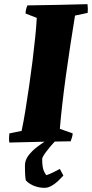

<svg xmlns="http://www.w3.org/2000/svg" viewBox="-20 -680 443 924"><path d="M25 6Q23 -5 23.5 -16Q24 -27 25 -38L84 -50Q93 -92 102 -147.5Q111 -203 120 -264.5Q129 -326 136.5 -386.5Q144 -447 149.5 -501Q155 -555 157 -594L103 -615Q103 -625 105.5 -635Q108 -645 112 -654Q184 -655 256.5 -656.5Q329 -658 401 -660Q404 -640 402 -618L341 -605Q330 -537 318.5 -462.5Q307 -388 297 -315Q287 -242 279.5 -176Q272 -110 268 -60L330 -38Q329 -28 326.5 -19Q324 -10 320 0Q244 1 170.5 2.5Q97 4 25 6ZM209 -7H251Q221 25 202 50.5Q183 76 183 85Q183 127 192 145Q201 163 204 163Q221 157 237 149Q253 141 268 133L285 165Q275 176 260.5 190Q246 204 228.5 214Q211 224 194 224Q170 224 146.5 215.5Q123 207 106 190Q103 188 101.5 167.5Q100 147 100 117Q100 90 117.5 67.5Q135 45 160 26Q185 7 209 -7Z"/></svg>

Font: Labrada ExtraBold
Style: Italic
Weight: 800
Italic angle: -7°
Designer: Mercedes Jáuregui
Foundry: Omnibus-Type Team
Version: Version 1.000; ttfautohint (v1.8.4.7-5d5b)